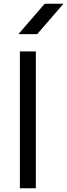

<svg xmlns="http://www.w3.org/2000/svg" viewBox="-20 -1013 358 1023"><path d="M78 -831 218 -993H318L178 -831ZM86 -739H171V-10H86Z"/></svg>

Font: Kakao Big Sans
Style: Regular
Weight: 400
Designer: Park Young-rak; Lee Sang-min; Kim Jung-jin; Min Bon; Park Min-gyu;
Foundry: Kakao Corporation
Version: Version 2.003